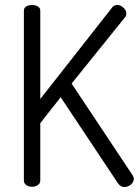

<svg xmlns="http://www.w3.org/2000/svg" viewBox="-20 -751 563 772"><path d="M109 0Q96 0 86 -6.5Q76 -13 76 -26V-707Q76 -720 86 -725.5Q96 -731 109 -731Q121 -731 131.5 -725.5Q142 -720 142 -707V-353L431 -721Q438 -731 452 -731Q460 -731 468.5 -726Q477 -721 482.5 -713.5Q488 -706 488 -697Q488 -694 487 -689.5Q486 -685 483 -682L268 -415L514 -45Q518 -39 518 -32Q518 -23 512.5 -15.5Q507 -8 498.5 -3.5Q490 1 480 1Q473 1 466.5 -2.5Q460 -6 455 -13L224 -360L142 -256V-26Q142 -13 131.5 -6.5Q121 0 109 0Z"/></svg>

Font: Dosis
Style: Regular
Weight: 400
Designer: EdgarTolentino, PabloImpallari, IginoMarini
Foundry: EdgarTolentino, PabloImpallari, IginoMarini
Version: Version 3.001; ttfautohint (v1.8.2)